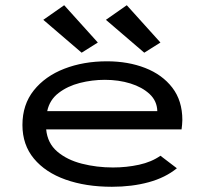

<svg xmlns="http://www.w3.org/2000/svg" viewBox="-20 -706 790 736"><path d="M409 10Q309 10 231.5 -17.5Q154 -45 110 -98Q66 -151 66 -227Q66 -305 109.5 -359.5Q153 -414 226.5 -442.5Q300 -471 390 -471Q471 -471 536.5 -445.5Q602 -420 640.5 -370Q679 -320 679 -246Q679 -237 678 -228Q677 -219 676 -210H157Q162 -157 199.5 -125Q237 -93 294 -78.5Q351 -64 413 -64Q465 -64 513 -74.5Q561 -85 595 -109L658 -61Q614 -25 550 -7.5Q486 10 409 10ZM161 -280H583Q582 -319 553.5 -345.5Q525 -372 480 -386Q435 -400 382 -400Q333 -400 286 -388Q239 -376 204.5 -349.5Q170 -323 161 -280ZM293 -504 146 -630 226 -686 355 -543ZM533 -504 386 -630 466 -686 595 -543Z"/></svg>

Font: Inconsolata ExtraExpanded Medium
Style: Regular
Weight: 500
Width: 8
Monospace: yes
Designer: Raph Levien, Cyreal, Brenton Simpson
Foundry: Raph Levien, Cyreal, Google
Version: Version 3.001; ttfautohint (v1.8.2.53-6de2)